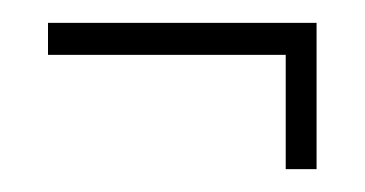

<svg xmlns="http://www.w3.org/2000/svg" viewBox="-20 -211 319 168"><path d="M230 -63V-163H22V-191H257V-63Z"/></svg>

Font: Sassy Frass
Style: Regular
Weight: 400
Designer: Robert E. Leuschke
Foundry: Robert E. Leuschke
Version: Version 1.010; ttfautohint (v1.8.3)